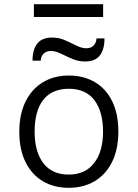

<svg xmlns="http://www.w3.org/2000/svg" viewBox="-20 -883 656 915"><path d="M308 12Q237.5 12 184.5 -19.2Q131.5 -50.5 101.8 -110.2Q72 -170 72 -255Q72 -339 101.8 -399Q131.5 -459 184.5 -491Q237.5 -523 308 -523Q378.5 -523 431.8 -491.8Q485 -460.5 514.5 -400.8Q544 -341 544 -256Q544 -172 514.5 -112Q485 -52 431.8 -20Q378.5 12 308 12ZM308 -51Q385.5 -51 428.2 -105.5Q471 -160 471 -256Q471 -351.5 429.8 -405.8Q388.5 -460 308 -460Q228 -460 186.5 -407.5Q145 -355 145 -255Q145 -160 186.5 -105.5Q228 -51 308 -51ZM386 -590Q357 -590 332.8 -599.2Q308.5 -608.5 288 -619Q271 -627.5 254.8 -633.8Q238.5 -640 221 -640Q202.5 -640 189 -628.2Q175.5 -616.5 174 -594H135Q135 -646.5 157.5 -675.2Q180 -704 228 -704Q256.5 -704 279.8 -695.2Q303 -686.5 323 -676Q340.5 -666.5 357.8 -659.8Q375 -653 393 -653Q412 -653 425.2 -665.2Q438.5 -677.5 440 -700H478Q478 -647.5 455.8 -618.8Q433.5 -590 386 -590ZM141.5 -802V-863H471.5V-802Z"/></svg>

Font: Overpass Mono Light
Style: Regular
Weight: 300
Monospace: yes
Designer: Delve Withrington, Dave Bailey
Foundry: Delve Fonts LLC
Version: Version 4.000